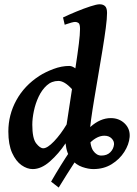

<svg xmlns="http://www.w3.org/2000/svg" viewBox="-20 -762 635 888"><path d="M475.1 -702.1Q475.1 -676.8 469.2 -632.3Q463.4 -587.9 454.3 -532.7Q445.3 -477.5 435.3 -419.2Q425.3 -360.8 416.3 -306.6Q407.2 -252.4 401.4 -210.2Q395.5 -168 395.5 -146Q395.5 -86.9 411.1 -64.7Q426.8 -42.5 448.7 -42.5Q474.6 -42.5 489.7 -57.4Q504.9 -72.3 507.3 -93.3Q508.8 -108.9 496.3 -121.6Q483.9 -134.3 462.9 -134.3Q429.7 -134.3 396.2 -101.6Q362.8 -68.8 327.1 -14.4Q291.5 40 251.5 105.5L216.3 78.1Q261.2 0 306.4 -66.9Q351.6 -133.8 397.7 -174.8Q443.8 -215.8 492.2 -215.8Q531.2 -215.8 556.9 -190.7Q582.5 -165.5 579.6 -128.4Q576.7 -93.8 554.9 -59.6Q533.2 -25.4 496.6 -2.7Q460 20 411.6 20Q388.7 20 360.4 10.3Q332 0.5 310.1 -25.1Q288.1 -50.8 283.2 -99.1Q251.5 -51.3 211.2 -15.6Q170.9 20 131.3 20Q105.5 20 79.6 2Q53.7 -16.1 36.1 -54.7Q18.6 -93.3 18.6 -153.8Q18.6 -231 55.7 -298.6Q92.8 -366.2 162.1 -411.1Q189.5 -428.7 227.1 -442.9Q264.6 -457 300.3 -457Q308.1 -457 315.4 -453.6Q322.8 -450.2 328.6 -445.8Q339.4 -516.1 344.7 -559.8Q350.1 -603.5 350.1 -627.9Q350.1 -650.4 343.3 -655.5Q336.4 -660.6 327.6 -660.6Q321.8 -660.6 310.3 -657.5Q298.8 -654.3 289.1 -650.9Q279.3 -647.5 279.3 -647.5L271.5 -681.2Q298.8 -694.3 333.3 -708.5Q367.7 -722.7 397.5 -732.4Q427.2 -742.2 440.9 -742.2Q457 -742.2 466.1 -733.4Q475.1 -724.6 475.1 -702.1ZM288.1 -186.5Q292.5 -215.8 299.6 -262Q306.6 -308.1 313 -349.6Q278.3 -387.7 250 -387.7Q219.2 -387.7 196.5 -367.2Q173.8 -346.7 158.9 -315.2Q144 -283.7 136.7 -248.8Q129.4 -213.9 129.4 -185.1Q129.4 -122.1 147.2 -99.1Q165 -76.2 180.2 -76.2Q199.2 -76.2 230 -108.4Q260.7 -140.6 288.1 -186.5Z"/></svg>

Font: Gentium Plus
Style: Bold Italic
Weight: 700
Italic angle: -8°
Designer: Victor Gaultney, Annie Olsen, Iska Routamaa, Becca Hirsbrunner
Foundry: SIL International
Version: Version 6.101